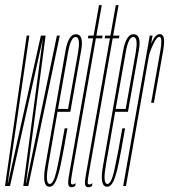

<svg xmlns="http://www.w3.org/2000/svg" viewBox="-38 -742 675 766"><path d="M-18 0 68.5 -600H79L-7 -11.5H-6L125 -600H144L66 -11.5H67L189 -600H200.5L75 0H55L133 -589L2 0Z M159.5 3Q154.5 3 150.5 1Q130.5 -10.5 143 -80.5Q157.5 -164 181.5 -301Q211.5 -472.5 223.2 -539Q235 -605.5 264.5 -605.5Q272 -605.5 277.5 -602Q294.5 -590.5 286 -542Q274.5 -478 243.5 -301.5Q243 -298.5 242.5 -296H191.5Q168 -164 155 -87Q142 -15 157.5 -8.5Q159 -8 160.5 -8Q175.5 -8 187.5 -60.2Q199.5 -112.5 220 -230H231Q216.5 -145 206 -93.8Q195.5 -42.5 185 -19.8Q174.5 3 159.5 3ZM193.5 -307.5H233.5Q262.5 -471.5 273.5 -532.5Q282.5 -586.5 268.5 -593.5Q266.5 -594.5 264 -594.5Q244 -594.5 233.5 -532.5Q222.5 -471.5 193.5 -307.5Z M248 5Q237.5 5 234.8 -4.5Q232 -14 238.5 -50L333.5 -589H312.5L314.5 -600H335.5L357 -721.5H368L346.5 -600H371.5L369.5 -589H344.5L251 -59Q244.5 -23 244.8 -14.5Q245 -6 252 -6Q257 -6 264 -11L262 0Q255 5 248 5Z M315 5Q304.5 5 301.8 -4.5Q299 -14 305.5 -50L400.5 -589H379.5L381.5 -600H402.5L424 -721.5H435L413.5 -600H438.5L436.5 -589H411.5L318 -59Q311.5 -23 311.8 -14.5Q312 -6 319 -6Q324 -6 331 -11L329 0Q322 5 315 5Z M389.5 3Q384.5 3 380.5 1Q360.5 -10.5 373 -80.5Q387.5 -164 411.5 -301Q441.5 -472.5 453.2 -539Q465 -605.5 494.5 -605.5Q502 -605.5 507.5 -602Q524.5 -590.5 516 -542Q504.5 -478 473.5 -301.5Q473 -298.5 472.5 -296H421.5Q398 -164 385 -87Q372 -15 387.5 -8.5Q389 -8 390.5 -8Q405.5 -8 417.5 -60.2Q429.5 -112.5 450 -230H461Q446.5 -145 436 -93.8Q425.5 -42.5 415 -19.8Q404.5 3 389.5 3ZM423.5 -307.5H463.5Q492.5 -471.5 503.5 -532.5Q512.5 -586.5 498.5 -593.5Q496.5 -594.5 494 -594.5Q474 -594.5 463.5 -532.5Q452.5 -471.5 423.5 -307.5Z M565 -332Q591.5 -481 601.5 -538Q610.5 -590 600 -594.5Q599 -595 598 -595Q587 -595 573 -564.5Q560.5 -538.5 556 -518.5L464.5 0H453.5L559.5 -600H570.5L565 -567.5Q567.5 -573.5 570.5 -579.5Q584 -606 600 -606Q604 -606 607 -604Q622.5 -595.5 613.5 -543.5Q602.5 -481 576 -332Z"/></svg>

Font: Anybody UltraCondensed Thin
Style: Italic
Weight: 100
Width: 1
Italic angle: -10°
Designer: Tyler Finck
Foundry: Etcetera Type Company
Version: Version 1.010; ttfautohint (v1.8.3) -l 8 -r 50 -G 200 -x 14 